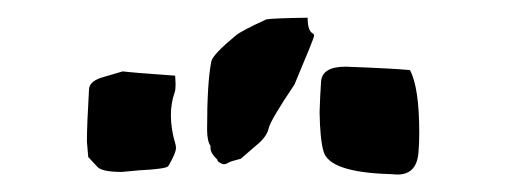

<svg xmlns="http://www.w3.org/2000/svg" viewBox="-20 -823 586 220"><path d="M119.6 -626Q97.2 -626 91.8 -631.6Q86.4 -637.2 81.1 -643.1L79.6 -660.6Q79.6 -680.2 82 -720.7Q82.5 -730.5 99.1 -734.9L120.6 -741.2Q132.3 -739.7 180.7 -736.3L181.2 -726.6Q181.2 -720.2 180.2 -717.3Q175.8 -705.1 175.8 -690.9Q175.8 -674.8 181.2 -657.2Q181.6 -655.8 181.6 -653.3Q181.6 -647.5 172.9 -632.8Q170.9 -629.4 140.1 -627.9ZM435.5 -623 427.2 -623.5Q356.9 -625.5 350.6 -649.9Q346.7 -663.6 346.2 -694.3Q346.7 -712.4 347.9 -729.5Q349.1 -746.6 376 -746.6Q430.2 -744.6 449.7 -742.7Q460.4 -723.1 460.4 -670.4Q460.4 -658.2 459.5 -648.4Q457.5 -623 435.5 -623ZM236.3 -634.8Q235.4 -634.8 232.9 -636Q230.5 -637.2 229.7 -638.2Q229 -639.2 229 -640.1Q221.2 -647.5 221.2 -653.3V-655.8Q217.3 -661.6 217.3 -674.3Q217.3 -729 222.2 -752.9Q224.1 -760.7 250 -782.2Q256.3 -787.6 285.2 -800.8Q293.9 -802.2 332.5 -802.7Q332.5 -787.6 338.4 -784.7Q339.8 -784.2 339.8 -781.7Q339.8 -779.3 317.4 -726.1Q290 -685.5 287.8 -675.8Q285.6 -666 273.4 -656.2L255.9 -641.1Q244.1 -638.2 241.5 -636.5Q238.8 -634.8 236.3 -634.8Z"/></svg>

Font: Kurland
Style: Regular
Weight: 400
Designer: GGBot
Version: 0.22